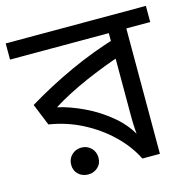

<svg xmlns="http://www.w3.org/2000/svg" viewBox="-105 -716 807 815"><g transform="rotate(-15 298.0 -308.0)"><path d="M606 -622V-551H501V0H424Q394 -60 341.5 -110.5Q289 -161 221 -196Q153 -231 76 -243L37 -339Q133 -397 235.5 -444Q338 -491 447 -524L424 -482V-551H-10V-622ZM424 -474 445 -446Q369 -421 285 -384.5Q201 -348 130 -304Q184 -292 245 -263Q306 -234 358 -190Q410 -146 438 -88H429Q427 -111 425.5 -134Q424 -157 424 -189ZM185 6Q160 6 142.5 -10Q125 -26 125 -52Q125 -78 142.5 -95Q160 -112 185 -112Q210 -112 227.5 -95Q245 -78 245 -52Q245 -26 227.5 -10Q210 6 185 6Z"/></g></svg>

Font: bangla25
Style: Book
Weight: 400
Designer: Jelle Bosma - Monotype Design Team
Foundry: Monotype Imaging Inc.
Version: Version 2.003